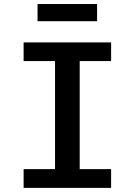

<svg xmlns="http://www.w3.org/2000/svg" viewBox="-20 -914 655 934"><path d="M520.5 -707.7V-616.9H367.7V-91.3H520.5V0H94.9V-91.3H247.7V-616.9H94.9V-707.7ZM452.3 -810.8H162.6V-894.4H452.3Z"/></svg>

Font: Fira Code Medium
Style: Regular
Weight: 500
Designer: Carrois Corporate, Edenspiekermann AG, Nikita Prokopov
Foundry: Carrois Corporate, Edenspiekermann AG, Nikita Prokopov
Version: Version 6.002